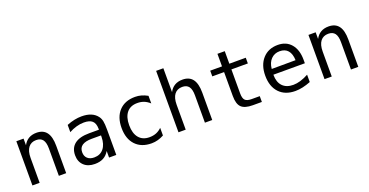

<svg xmlns="http://www.w3.org/2000/svg" viewBox="-30 -1236 3560 1853"><g transform="rotate(-20 1750.0 -309.5)"><path d="M422.9 -281.2V0H347.7V-281.2Q347.7 -341.8 326.2 -370.6Q304.7 -399.4 258.8 -399.4Q207 -399.4 178.7 -362.8Q150.4 -326.2 150.4 -255.9V0H76.2V-454.1H150.4V-385.7Q170.9 -424.8 204.6 -444.8Q238.3 -464.8 285.2 -464.8Q354.5 -464.8 388.7 -419.4Q422.9 -374 422.9 -281.2Z M793 -227.5H768.6Q703.1 -227.5 669.9 -205.1Q636.7 -182.6 636.7 -136.7Q636.7 -95.7 661.6 -72.8Q686.5 -49.8 730.5 -49.8Q792 -49.8 827.1 -92.8Q862.3 -135.7 863.3 -211.9V-227.5ZM937.5 -258.8V0H863.3V-67.4Q838.9 -26.4 802.7 -7.3Q766.6 11.7 714.8 11.7Q644.5 11.7 603.5 -27.3Q562.5 -66.4 562.5 -131.8Q562.5 -207 613.3 -246.6Q664.1 -286.1 762.7 -286.1H863.3V-297.9Q862.3 -352.5 835 -377Q807.6 -401.4 749 -401.4Q710.9 -401.4 671.9 -390.1Q632.8 -378.9 595.7 -358.4V-432.6Q636.7 -449.2 674.8 -457Q712.9 -464.8 749 -464.8Q804.7 -464.8 844.7 -448.2Q884.8 -431.6 909.2 -398.4Q924.8 -377.9 931.2 -348.1Q937.5 -318.4 937.5 -258.8Z M1424.8 -22.5Q1394.5 -5.9 1362.8 2.9Q1331.1 11.7 1297.9 11.7Q1193.4 11.7 1133.8 -51.3Q1074.2 -114.3 1074.2 -226.6Q1074.2 -337.9 1133.8 -401.4Q1193.4 -464.8 1297.9 -464.8Q1331.1 -464.8 1362.3 -456.1Q1393.6 -447.3 1424.8 -429.7V-351.6Q1395.5 -377.9 1365.7 -389.6Q1335.9 -401.4 1297.9 -401.4Q1227.5 -401.4 1189.9 -356Q1152.3 -310.5 1152.3 -226.6Q1152.3 -142.6 1190.4 -96.7Q1228.5 -50.8 1297.9 -50.8Q1336.9 -50.8 1367.7 -63Q1398.4 -75.2 1424.8 -100.6Z M1922.9 -281.2V0H1847.7V-281.2Q1847.7 -341.8 1826.2 -370.6Q1804.7 -399.4 1758.8 -399.4Q1707 -399.4 1678.7 -362.8Q1650.4 -326.2 1650.4 -255.9V0H1576.2V-630.9H1650.4V-385.7Q1670.9 -424.8 1704.6 -444.8Q1738.3 -464.8 1785.2 -464.8Q1854.5 -464.8 1888.7 -419.4Q1922.9 -374 1922.9 -281.2Z M2263.7 -583V-454.1H2432.6V-395.5H2263.7V-149.4Q2263.7 -98.6 2282.7 -79.1Q2301.8 -59.6 2348.6 -59.6H2432.6V0H2340.8Q2257.8 0 2223.1 -33.7Q2188.5 -67.4 2188.5 -149.4V-395.5H2067.4V-454.1H2188.5V-583Z M2950.2 -245.1V-209H2627V-207Q2627 -131.8 2666 -91.3Q2705.1 -50.8 2775.4 -50.8Q2811.5 -50.8 2850.1 -62.5Q2888.7 -74.2 2932.6 -97.7V-22.5Q2890.6 -5.9 2851.1 2.9Q2811.5 11.7 2774.4 11.7Q2668.9 11.7 2609.4 -51.8Q2549.8 -115.2 2549.8 -226.6Q2549.8 -335 2607.9 -399.9Q2666 -464.8 2763.7 -464.8Q2850.6 -464.8 2900.4 -405.8Q2950.2 -346.7 2950.2 -245.1ZM2876 -267.6Q2874 -333 2844.7 -367.2Q2815.4 -401.4 2759.8 -401.4Q2707 -401.4 2671.9 -365.7Q2636.7 -330.1 2630.9 -266.6Z M3422.9 -281.2V0H3347.7V-281.2Q3347.7 -341.8 3326.2 -370.6Q3304.7 -399.4 3258.8 -399.4Q3207 -399.4 3178.7 -362.8Q3150.4 -326.2 3150.4 -255.9V0H3076.2V-454.1H3150.4V-385.7Q3170.9 -424.8 3204.6 -444.8Q3238.3 -464.8 3285.2 -464.8Q3354.5 -464.8 3388.7 -419.4Q3422.9 -374 3422.9 -281.2Z"/></g></svg>

Font: BabelStone Xiangqi Colour
Style: Regular
Weight: 400
Designer: Andrew West
Foundry: BabelStone
Version: Version 11.001 November 01, 2021